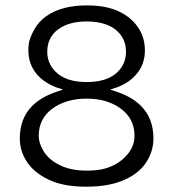

<svg xmlns="http://www.w3.org/2000/svg" viewBox="-20 -703 653 724"><path d="M450.2 -25.4Q506.8 -50.8 533.2 -93.8Q558.6 -134.8 558.6 -180.7Q558.6 -256.8 511.7 -303.7Q478.5 -336.9 421.9 -356.4L395.5 -365.2L421.9 -374Q469.7 -391.6 498 -427.7Q526.4 -462.9 526.4 -513.7Q526.4 -578.1 480.5 -624Q460.9 -643.6 433.6 -657.2Q385.7 -682.6 306.6 -682.6Q212.9 -682.6 155.3 -642.6Q125 -621.1 109.4 -591.8Q93.8 -564.5 88.9 -541Q86.9 -527.3 86.9 -513.7Q86.9 -441.4 145.5 -398.4Q166 -383.8 191.4 -374L217.8 -365.2L191.4 -356.4Q134.8 -336.9 101.6 -303.7Q54.7 -256.8 54.7 -180.7Q54.7 -133.8 81.1 -93.3Q107.4 -52.7 162.6 -25.9Q217.8 1 305.2 1Q392.6 1 450.2 -25.4ZM306.6 -393.6Q228.5 -393.6 189.5 -432.6Q158.2 -463.9 158.2 -507.8Q158.2 -561.5 198.7 -591.8Q239.3 -622.1 306.6 -622.1Q374 -622.1 414.1 -592.8L425.8 -582Q455.1 -552.7 455.1 -507.8Q455.1 -458 417 -425.8Q378.9 -393.6 306.6 -393.6ZM306.6 -59.6Q247.1 -59.6 206.1 -80.1Q165 -99.6 144.5 -132.8Q126 -163.1 126 -190.4Q126 -255.9 177.7 -293.5Q229.5 -331.1 306.6 -331.1Q383.8 -331.1 434.6 -293.9Q487.3 -255.9 487.3 -190.4Q487.3 -146.5 451.2 -110.4Q417 -76.2 364.3 -64.5Q337.9 -59.6 306.6 -59.6Z"/></svg>

Font: FakePearl
Style: ExtraLight
Weight: 300
Version: Version 1.2